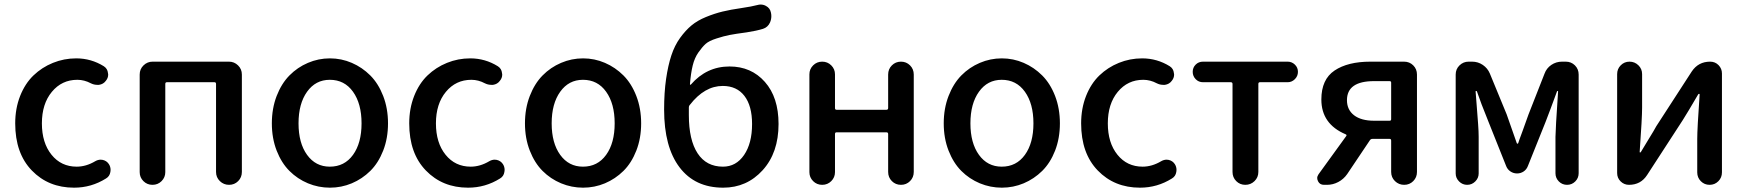

<svg xmlns="http://www.w3.org/2000/svg" viewBox="-20 -825 7792 857"><path d="M310.5 12.7Q196.3 12.7 122.1 -64Q47.9 -140.6 47.9 -274.4Q47.9 -340.8 69.8 -396.5Q91.8 -452.1 129.4 -488.3Q167 -524.4 216.3 -544.4Q265.6 -564.5 320.3 -564.5Q386.7 -564.5 443.4 -529.3Q460 -518.6 461.9 -499Q462.9 -496.1 462.9 -492.2Q462.9 -476.6 452.1 -463.9Q441.4 -449.2 421.9 -446.3Q418 -446.3 414.1 -446.3Q399.4 -446.3 385.7 -453.1Q356.4 -468.8 325.2 -468.8Q255.9 -468.8 211.4 -415Q167 -361.3 167 -274.4Q167 -187.5 210 -134.3Q252.9 -81.1 322.3 -81.1Q364.3 -81.1 405.3 -105.5Q417 -112.3 429.7 -112.3Q433.6 -112.3 438.5 -111.3Q456.1 -107.4 465.8 -92.8Q473.6 -81.1 473.6 -66.4Q473.6 -62.5 472.7 -57.6Q469.7 -38.1 453.1 -28.3Q387.7 12.7 310.5 12.7Z M603.5 -56.6V-492.2Q603.5 -516.6 620.6 -533.2Q637.7 -549.8 661.1 -549.8H1002Q1025.4 -549.8 1042.5 -533.2Q1059.6 -516.6 1059.6 -492.2V-57.6Q1059.6 -33.2 1043 -16.6Q1026.4 0 1002.4 0Q978.5 0 961.4 -16.6Q944.3 -33.2 944.3 -57.6V-450.2Q944.3 -458 937.5 -458H724.6Q717.8 -458 717.8 -450.2V-56.6Q717.8 -33.2 701.2 -16.6Q684.6 0 660.6 0Q636.7 0 620.1 -16.6Q603.5 -33.2 603.5 -56.6Z M1193.4 -274.4Q1193.4 -340.8 1214.8 -396.5Q1236.3 -452.1 1272 -488.3Q1307.6 -524.4 1354.5 -544.4Q1401.4 -564.5 1452.6 -564.5Q1503.9 -564.5 1550.3 -544.4Q1596.7 -524.4 1632.8 -488.3Q1668.9 -452.1 1690.4 -396.5Q1711.9 -340.8 1711.9 -274.4Q1711.9 -208 1690.4 -152.8Q1668.9 -97.7 1632.8 -62Q1596.7 -26.4 1550.3 -6.8Q1503.9 12.7 1452.6 12.7Q1401.4 12.7 1354.5 -6.8Q1307.6 -26.4 1272 -62Q1236.3 -97.7 1214.8 -152.8Q1193.4 -208 1193.4 -274.4ZM1452.1 -81.1Q1517.6 -81.1 1555.7 -133.8Q1593.8 -186.5 1593.8 -274.4Q1593.8 -362.3 1555.7 -415.5Q1517.6 -468.8 1452.1 -468.8Q1388.7 -468.8 1350.6 -415.5Q1312.5 -362.3 1312.5 -274.4Q1312.5 -186.5 1350.6 -133.8Q1388.7 -81.1 1452.1 -81.1Z M2069.3 12.7Q1955.1 12.7 1880.9 -64Q1806.6 -140.6 1806.6 -274.4Q1806.6 -340.8 1828.6 -396.5Q1850.6 -452.1 1888.2 -488.3Q1925.8 -524.4 1975.1 -544.4Q2024.4 -564.5 2079.1 -564.5Q2145.5 -564.5 2202.1 -529.3Q2218.8 -518.6 2220.7 -499Q2221.7 -496.1 2221.7 -492.2Q2221.7 -476.6 2210.9 -463.9Q2200.2 -449.2 2180.7 -446.3Q2176.8 -446.3 2172.9 -446.3Q2158.2 -446.3 2144.5 -453.1Q2115.2 -468.8 2084 -468.8Q2014.6 -468.8 1970.2 -415Q1925.8 -361.3 1925.8 -274.4Q1925.8 -187.5 1968.8 -134.3Q2011.7 -81.1 2081.1 -81.1Q2123 -81.1 2164.1 -105.5Q2175.8 -112.3 2188.5 -112.3Q2192.4 -112.3 2197.3 -111.3Q2214.8 -107.4 2224.6 -92.8Q2232.4 -81.1 2232.4 -66.4Q2232.4 -62.5 2231.4 -57.6Q2228.5 -38.1 2211.9 -28.3Q2146.5 12.7 2069.3 12.7Z M2323.2 -274.4Q2323.2 -340.8 2344.7 -396.5Q2366.2 -452.1 2401.9 -488.3Q2437.5 -524.4 2484.4 -544.4Q2531.2 -564.5 2582.5 -564.5Q2633.8 -564.5 2680.2 -544.4Q2726.6 -524.4 2762.7 -488.3Q2798.8 -452.1 2820.3 -396.5Q2841.8 -340.8 2841.8 -274.4Q2841.8 -208 2820.3 -152.8Q2798.8 -97.7 2762.7 -62Q2726.6 -26.4 2680.2 -6.8Q2633.8 12.7 2582.5 12.7Q2531.2 12.7 2484.4 -6.8Q2437.5 -26.4 2401.9 -62Q2366.2 -97.7 2344.7 -152.8Q2323.2 -208 2323.2 -274.4ZM2582 -81.1Q2647.5 -81.1 2685.5 -133.8Q2723.6 -186.5 2723.6 -274.4Q2723.6 -362.3 2685.5 -415.5Q2647.5 -468.8 2582 -468.8Q2518.6 -468.8 2480.5 -415.5Q2442.4 -362.3 2442.4 -274.4Q2442.4 -186.5 2480.5 -133.8Q2518.6 -81.1 2582 -81.1Z M3059.6 -357.4Q3054.7 -352.5 3054.7 -344.7V-311.5Q3054.7 -200.2 3093.8 -140.6Q3132.8 -81.1 3207 -81.1Q3265.6 -81.1 3301.3 -133.3Q3336.9 -185.5 3336.9 -271.5Q3336.9 -352.5 3302.7 -397Q3268.6 -441.4 3206.1 -441.4Q3125 -441.4 3059.6 -357.4ZM3361.3 -802.7Q3368.2 -804.7 3375 -804.7Q3387.7 -804.7 3398.4 -798.8Q3417 -789.1 3420.9 -769.5Q3422.9 -761.7 3422.9 -752.9Q3422.9 -738.3 3417 -724.6Q3407.2 -703.1 3385.7 -696.3Q3357.4 -687.5 3313.5 -680.7Q3261.7 -673.8 3236.8 -668.9Q3211.9 -664.1 3178.2 -653.3Q3144.5 -642.6 3129.4 -628.9Q3114.3 -615.2 3097.2 -590.8Q3080.1 -566.4 3071.8 -532.2Q3063.5 -498 3059.6 -449.2Q3059.6 -447.3 3061 -446.8Q3062.5 -446.3 3063.5 -447.3Q3133.8 -528.3 3236.3 -528.3Q3333 -528.3 3394 -459.5Q3455.1 -390.6 3455.1 -271.5Q3455.1 -143.6 3384.3 -65.4Q3313.5 12.7 3208 12.7Q3082 12.7 3013.2 -78.1Q2944.3 -168.9 2944.3 -335.9Q2944.3 -412.1 2953.1 -472.7Q2961.9 -533.2 2976.6 -577.6Q2991.2 -622.1 3015.6 -655.8Q3040 -689.5 3066.4 -711.4Q3092.8 -733.4 3130.9 -749Q3168.9 -764.6 3205.1 -773.4Q3241.2 -782.2 3290 -789.1Q3335.9 -795.9 3361.3 -802.7Z M3592.8 -56.6V-493.2Q3592.8 -516.6 3609.4 -533.2Q3626 -549.8 3649.9 -549.8Q3673.8 -549.8 3690.4 -533.2Q3707 -516.6 3707 -493.2V-342.8Q3707 -335 3713.9 -335H3936.5Q3944.3 -335 3944.3 -342.8V-492.2Q3944.3 -516.6 3960.9 -533.2Q3977.5 -549.8 4001.5 -549.8Q4025.4 -549.8 4042 -533.2Q4058.6 -516.6 4058.6 -492.2V-57.6Q4058.6 -33.2 4042 -16.6Q4025.4 0 4001.5 0Q3977.5 0 3960.9 -16.6Q3944.3 -33.2 3944.3 -57.6V-226.6Q3944.3 -234.4 3936.5 -234.4H3713.9Q3707 -234.4 3707 -226.6V-56.6Q3707 -33.2 3690.4 -16.6Q3673.8 0 3649.9 0Q3626 0 3609.4 -16.6Q3592.8 -33.2 3592.8 -56.6Z M4192.4 -274.4Q4192.4 -340.8 4213.9 -396.5Q4235.4 -452.1 4271 -488.3Q4306.6 -524.4 4353.5 -544.4Q4400.4 -564.5 4451.7 -564.5Q4502.9 -564.5 4549.3 -544.4Q4595.7 -524.4 4631.8 -488.3Q4668 -452.1 4689.5 -396.5Q4710.9 -340.8 4710.9 -274.4Q4710.9 -208 4689.5 -152.8Q4668 -97.7 4631.8 -62Q4595.7 -26.4 4549.3 -6.8Q4502.9 12.7 4451.7 12.7Q4400.4 12.7 4353.5 -6.8Q4306.6 -26.4 4271 -62Q4235.4 -97.7 4213.9 -152.8Q4192.4 -208 4192.4 -274.4ZM4451.2 -81.1Q4516.6 -81.1 4554.7 -133.8Q4592.8 -186.5 4592.8 -274.4Q4592.8 -362.3 4554.7 -415.5Q4516.6 -468.8 4451.2 -468.8Q4387.7 -468.8 4349.6 -415.5Q4311.5 -362.3 4311.5 -274.4Q4311.5 -186.5 4349.6 -133.8Q4387.7 -81.1 4451.2 -81.1Z M5068.4 12.7Q4954.1 12.7 4879.9 -64Q4805.7 -140.6 4805.7 -274.4Q4805.7 -340.8 4827.6 -396.5Q4849.6 -452.1 4887.2 -488.3Q4924.8 -524.4 4974.1 -544.4Q5023.4 -564.5 5078.1 -564.5Q5144.5 -564.5 5201.2 -529.3Q5217.8 -518.6 5219.7 -499Q5220.7 -496.1 5220.7 -492.2Q5220.7 -476.6 5210 -463.9Q5199.2 -449.2 5179.7 -446.3Q5175.8 -446.3 5171.9 -446.3Q5157.2 -446.3 5143.6 -453.1Q5114.3 -468.8 5083 -468.8Q5013.7 -468.8 4969.2 -415Q4924.8 -361.3 4924.8 -274.4Q4924.8 -187.5 4967.8 -134.3Q5010.7 -81.1 5080.1 -81.1Q5122.1 -81.1 5163.1 -105.5Q5174.8 -112.3 5187.5 -112.3Q5191.4 -112.3 5196.3 -111.3Q5213.9 -107.4 5223.6 -92.8Q5231.4 -81.1 5231.4 -66.4Q5231.4 -62.5 5230.5 -57.6Q5227.5 -38.1 5210.9 -28.3Q5145.5 12.7 5068.4 12.7Z M5481.4 -57.6V-450.2Q5481.4 -458 5473.6 -458H5349.6Q5330.1 -458 5316.9 -471.7Q5303.7 -485.4 5303.7 -504.4Q5303.7 -523.4 5316.9 -536.6Q5330.1 -549.8 5349.6 -549.8H5727.5Q5746.1 -549.8 5759.8 -536.6Q5773.4 -523.4 5773.4 -504.4Q5773.4 -485.4 5759.8 -471.7Q5746.1 -458 5727.5 -458H5603.5Q5596.7 -458 5596.7 -450.2V-57.6Q5596.7 -33.2 5579.6 -16.6Q5562.5 0 5538.6 0Q5514.6 0 5498 -16.6Q5481.4 -33.2 5481.4 -57.6Z M6182.6 -286.1Q6189.5 -286.1 6189.5 -293V-456.1Q6189.5 -462.9 6182.6 -462.9H6113.3Q5992.2 -462.9 5992.2 -377.9Q5992.2 -335 6023.9 -310.5Q6055.7 -286.1 6113.3 -286.1ZM6096.7 -549.8H6247.1Q6271.5 -549.8 6288.1 -533.2Q6304.7 -516.6 6304.7 -492.2V-57.6Q6304.7 -33.2 6288.1 -16.6Q6271.5 0 6247.6 0Q6223.6 0 6206.5 -16.6Q6189.5 -33.2 6189.5 -57.6V-197.3Q6189.5 -205.1 6182.6 -205.1H6106.4Q6098.6 -205.1 6094.7 -199.2L5993.2 -47.9Q5977.5 -25.4 5953.6 -12.7Q5929.7 0 5903.3 0H5889.6Q5871.1 0 5863.3 -15.6Q5859.4 -23.4 5859.4 -30.3Q5859.4 -38.1 5865.2 -46.9L5988.3 -216.8Q5993.2 -222.7 5986.3 -225.6Q5877.9 -271.5 5877.9 -380.9Q5877.9 -470.7 5937 -510.3Q5996.1 -549.8 6096.7 -549.8Z M6477.5 -50.8V-492.2Q6477.5 -516.6 6494.6 -533.2Q6511.7 -549.8 6535.2 -549.8H6550.8Q6577.1 -549.8 6598.6 -535.2Q6620.1 -520.5 6629.9 -497.1L6705.1 -314.5Q6747.1 -194.3 6750 -186.5Q6751 -183.6 6753.4 -183.6Q6755.9 -183.6 6756.8 -186.5Q6758.8 -194.3 6776.4 -241.2Q6793.9 -288.1 6802.7 -314.5L6874 -496.1Q6882.8 -520.5 6904.3 -535.2Q6925.8 -549.8 6952.1 -549.8H6968.8Q6993.2 -549.8 7009.8 -533.2Q7026.4 -516.6 7026.4 -492.2V-51.8Q7026.4 -30.3 7011.2 -15.1Q6996.1 0 6974.6 0Q6953.1 0 6938 -15.1Q6922.9 -30.3 6922.9 -51.8V-213.9Q6922.9 -243.2 6934.6 -417Q6934.6 -418.9 6932.6 -418.9Q6930.7 -418.9 6929.7 -417Q6920.9 -391.6 6902.3 -342.8Q6883.8 -293.9 6878.9 -281.2L6799.8 -84Q6793.9 -68.4 6780.8 -59.6Q6767.6 -50.8 6751.5 -50.8Q6735.4 -50.8 6722.2 -59.6Q6709 -68.4 6703.1 -83L6624 -281.2Q6587.9 -370.1 6572.3 -417Q6571.3 -418.9 6568.8 -418.9Q6566.4 -418.9 6566.4 -417Q6567.4 -402.3 6571.3 -354Q6575.2 -305.7 6577.6 -271.5Q6580.1 -237.3 6580.1 -213.9V-50.8Q6580.1 -30.3 6564.9 -15.1Q6549.8 0 6528.8 0Q6507.8 0 6492.7 -15.1Q6477.5 -30.3 6477.5 -50.8Z M7251 0Q7229.5 0 7213.9 -15.1Q7198.2 -30.3 7198.2 -52.7V-494.1Q7198.2 -517.6 7214.4 -533.7Q7230.5 -549.8 7253.4 -549.8Q7276.4 -549.8 7293 -533.7Q7309.6 -517.6 7309.6 -494.1V-344.7Q7309.6 -298.8 7298.8 -147.5Q7297.9 -144.5 7300.8 -144.5Q7303.7 -144.5 7304.7 -147.5Q7313.5 -163.1 7338.9 -204.1Q7364.3 -245.1 7373 -261.7L7531.2 -505.9Q7560.5 -549.8 7613.3 -549.8Q7635.7 -549.8 7650.9 -534.2Q7666 -518.6 7666 -497.1V-55.7Q7666 -32.2 7649.9 -16.1Q7633.8 0 7610.8 0Q7587.9 0 7571.8 -16.1Q7555.7 -32.2 7555.7 -55.7V-205.1Q7555.7 -250 7566.4 -403.3Q7566.4 -406.2 7564 -406.2Q7561.5 -406.2 7559.6 -403.3Q7511.7 -321.3 7491.2 -289.1L7332 -43.9Q7303.7 0 7251 0Z"/></svg>

Font: Gen Jyuu Gothic Medium
Style: Regular
Weight: 500
Designer: [Source Han Sans]
Ryoko NISHIZUKA  (kana & ideographs); Paul D. Hunt (Latin, Greek & Cyrillic); Wenlong ZHANG  (bopomofo
Version: Version 1.002.20150607